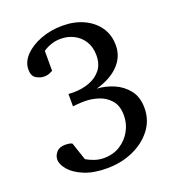

<svg xmlns="http://www.w3.org/2000/svg" viewBox="-129 -788 821 904"><g transform="rotate(-20 281.5 -335.5)"><path d="M516.1 -190.9Q516.1 -130.4 480.5 -83.7Q444.8 -37.1 385.5 -10.5Q326.2 16.1 253.9 16.1Q186.5 16.1 140.4 -3.2Q94.2 -22.5 70.6 -50Q46.9 -77.6 46.9 -102.1Q46.9 -122.1 61.5 -138.9Q76.2 -155.8 106 -155.8Q111.8 -155.8 122.8 -154.5Q133.8 -153.3 140.1 -148.9L169.9 -60.1Q189.5 -48.8 211.2 -41.5Q232.9 -34.2 256.8 -34.2Q303.7 -34.2 338.9 -56.6Q374 -79.1 393.6 -115Q413.1 -150.9 413.1 -190.9Q413.1 -239.7 389.4 -267.1Q365.7 -294.4 331.1 -305.7Q296.4 -316.9 263.2 -316.9Q236.8 -316.9 219.5 -314.9Q202.1 -313 202.1 -313V-375Q203.6 -375 211.9 -374.5Q220.2 -374 228 -374Q270 -374 306.6 -387.5Q343.3 -400.9 365.7 -429Q388.2 -457 388.2 -501Q388.2 -543 369.6 -572.3Q351.1 -601.6 321 -616.7Q291 -631.8 256.8 -631.8Q230.5 -631.8 210.2 -625Q189.9 -618.2 178.5 -611.1Q167 -604 167 -604V-503.9Q164.1 -502.4 152.3 -496.8Q140.6 -491.2 122.1 -491.2Q104 -491.2 84 -502.9Q64 -514.6 64 -546.9Q64 -585 94.2 -616.7Q124.5 -648.4 174.8 -667.7Q225.1 -687 285.2 -687Q343.3 -687 389.6 -665.8Q436 -644.5 463.1 -606Q490.2 -567.4 490.2 -514.2Q490.2 -458 450.2 -416Q410.2 -374 335.9 -353Q377.9 -351.1 419.4 -333.5Q460.9 -315.9 488.5 -281Q516.1 -246.1 516.1 -190.9Z"/></g></svg>

Font: Eeyek
Style: Regular
Weight: 400
Designer: Pravabati Chingangbam and Tabish
Foundry: SIL International
Version: Version 2.000